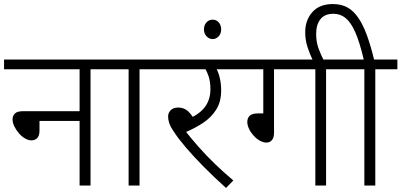

<svg xmlns="http://www.w3.org/2000/svg" viewBox="-20 -916 1982 948"><path d="M0 -622H536V-574H427V0H373V-319H175V-271Q175 -246 164 -234.5Q153 -223 135 -223Q120 -223 103.5 -232.5Q87 -242 73 -258.5Q59 -275 50.5 -292.5Q42 -310 42 -326Q42 -344 53.5 -355.5Q65 -367 94 -367H373V-574H0Z M669 -574V0H615V-574H521V-622H778V-574Z M1029 -574 1042 -587Q1055 -570 1063.5 -538Q1072 -506 1072 -470Q1072 -413 1047 -374Q1022 -335 981.5 -308.5Q941 -282 893 -262L889 -277Q920 -237 959.5 -192Q999 -147 1043.5 -104.5Q1088 -62 1132 -25L1096 12Q1038 -40 987.5 -91Q937 -142 898.5 -187Q860 -232 839 -265Q821 -291 815.5 -308.5Q810 -326 810 -341Q810 -359 823 -372Q836 -385 860 -385Q890 -385 910.5 -365Q931 -345 950 -306L902 -327Q956 -345 987.5 -382.5Q1019 -420 1019 -476Q1019 -516 1008 -545Q997 -574 986 -586L1019 -574H763V-622H1166V-574Z M987 -771Q987 -792 999.5 -805.5Q1012 -819 1030 -819Q1048 -819 1060 -805.5Q1072 -792 1072 -771Q1072 -750 1059.5 -736.5Q1047 -723 1030 -723Q1013 -723 1000 -736.5Q987 -750 987 -771Z M1333 -574V-259Q1333 -236 1322.5 -224Q1312 -212 1295 -212Q1280 -212 1263 -221.5Q1246 -231 1232 -246.5Q1218 -262 1209.5 -280Q1201 -298 1201 -314Q1201 -333 1213 -344.5Q1225 -356 1254 -356H1280V-574H1151V-622H1700V-574H1590V0H1537V-574Z M1526 -615Q1509 -650 1498 -684.5Q1487 -719 1487 -757Q1487 -817 1522.5 -856.5Q1558 -896 1623 -896Q1665 -896 1695 -879.5Q1725 -863 1748.5 -829Q1772 -795 1791 -743.5Q1810 -692 1827 -622H1942V-574H1833V0H1779V-574H1685V-622H1776Q1756 -707 1734.5 -756Q1713 -805 1687 -826.5Q1661 -848 1626 -848Q1583 -848 1562 -821Q1541 -794 1541 -749Q1541 -710 1552 -679Q1563 -648 1580 -615Z"/></svg>

Font: Noto Sans Devanagari Light
Style: Regular
Weight: 300
Version: Version 2.003